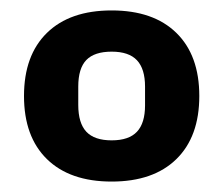

<svg xmlns="http://www.w3.org/2000/svg" viewBox="-20 -719 428 368"><path d="M26 -535Q26 -613 70 -656Q114 -699 194 -699Q274 -699 318 -656Q362 -613 362 -535Q362 -457 318 -414Q274 -371 194 -371Q114 -371 70 -414Q26 -457 26 -535ZM194 -450Q227 -450 242.5 -466.5Q258 -483 258 -517V-553Q258 -587 242.5 -603.5Q227 -620 194 -620Q161 -620 145.5 -604Q130 -588 130 -553V-518Q130 -483 145.5 -466.5Q161 -450 194 -450Z"/></svg>

Font: Mozilla Headline BETA
Style: Bold
Weight: 700
Designer: Studio DRAMA
Foundry: Studio DRAMA
Version: Version 0.100